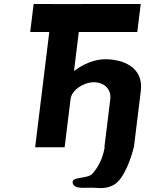

<svg xmlns="http://www.w3.org/2000/svg" viewBox="-20 -753 764 979"><path d="M248.9 -732.7H151.5L134 -589.9H231.3L159.2 -2.1H309.6L339.9 -248.6C345.2 -292 403.8 -333.6 458.3 -333.6C516.9 -333.6 547.8 -292 542.5 -248.6L512.2 -2.1H514.1C507.3 31.9 494.7 83.7 451.8 132.2C426.6 161.1 344.2 145.8 350.4 178.9C357.3 214.6 414.4 201.9 458.3 204.4C498.7 207 522.6 208.2 556.6 191.7C614.5 163.6 652.8 38.7 662 -2.1H662.7L698 -289.4C712.9 -411 606.4 -450.9 518 -450.9C460.4 -450.9 404.9 -426.3 359.6 -392.3H357.5L381.8 -589.9H680L697.6 -732.7H399.3L399.3 -732.3H248.8Z"/></svg>

Font: Hussar
Style: BdSuprExtOblOne
Weight: 700
Foundry: Cannot Into Space Fonts
Version: Version 2.00